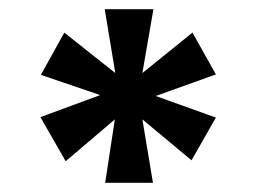

<svg xmlns="http://www.w3.org/2000/svg" viewBox="-20 -760 559 418"><path d="M290 -601 399 -689 450 -598 319 -551 450 -504 397 -411 290 -500 313 -362H209L230 -500L123 -409L68 -505L198 -553L69 -597L120 -689L231 -601L208 -740H314Z"/></svg>

Font: Parkinsans Light SemiBold
Style: Regular
Weight: 600
Version: Version 1.000